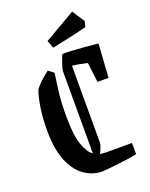

<svg xmlns="http://www.w3.org/2000/svg" viewBox="-150 -877 755 966"><g transform="rotate(-20 227.5 -394.0)"><path d="M171 -539Q163 -487 157 -436.5Q151 -386 151 -311Q151 -214 168 -163Q185 -112 213 -92V-531Q213 -541 220.5 -563.5Q228 -586 238 -612Q246 -615 253 -615Q266 -615 297 -613Q328 -611 364 -608Q400 -605 429 -602L417 -422H358L345 -528Q329 -532 305 -536.5Q281 -541 265 -542V-129Q265 -123 259.5 -108Q254 -93 246 -77Q259 -74 275 -74H416V-14Q401 -10 373 -6Q345 -2 314 1.5Q283 5 259 7.5Q235 10 229 10Q177 10 133 -20.5Q89 -51 62.5 -114.5Q36 -178 36 -279Q36 -345 44.5 -400Q53 -455 66 -489Q78 -505 98.5 -524.5Q119 -544 142 -561ZM208 -660 192 -701 359 -798 402 -732 395 -702Q357 -692 304.5 -680.5Q252 -669 208 -660Z"/></g></svg>

Font: Grenze Gotisch Medium
Style: Regular
Weight: 500
Designer: Renata Polastri
Foundry: Omnibus-Type
Version: Version 1.001